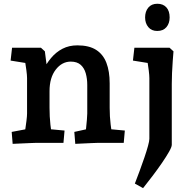

<svg xmlns="http://www.w3.org/2000/svg" viewBox="-20 -742 991 997"><path d="M45.7 5 40.7 -57 162.9 -80 104.5 -29Q107.1 -41.5 110.6 -65.3Q114.1 -89.1 117.3 -113.8Q120.5 -138.5 120.5 -152.5V-336.3Q120.5 -350.5 117.1 -376.5Q113.8 -402.5 109.5 -428.2Q105.2 -453.9 103.2 -465.2L161.6 -407.1L35.1 -427.4L42.6 -494H192.7L213 -475.4L234.6 -305.6L199.9 -370Q219.4 -409.9 245.1 -440.7Q270.8 -471.5 304.7 -489Q338.6 -506.5 381.7 -506.5Q442.5 -506.5 479.2 -483Q515.8 -459.6 532.6 -415.6Q549.5 -371.5 549.5 -309.2V-182.5Q549.5 -136.5 554.5 -96.1Q559.6 -55.6 562.6 -35.6L505.6 -75.4L628.2 -64.1L622.5 0H483.6Q475.8 0 455.9 1Q436 2 412.9 3Q389.8 4 370.9 5L365.9 -57L477.4 -81.6L421.9 -35.7Q424.3 -50.8 426.8 -74.2Q429.4 -97.6 431.2 -119.7Q433.1 -141.8 433.1 -152.5V-300.6Q433.1 -333.2 425.4 -360.9Q417.7 -388.6 398.9 -405.4Q380 -422.1 347.5 -422.1Q301.7 -422.1 269.5 -380.5Q237.2 -338.8 237.2 -268.6V-182.5Q237.2 -135.8 241.8 -94.5Q246.4 -53.2 250 -31.4L192.6 -75.4L315.2 -64.1L309.5 0H162.1Q155.3 0 134.7 1Q114.1 2 89.7 3Q65.4 4 45.7 5ZM722.9 235 680.3 211.2Q692.3 179.8 705.5 144.5Q718.6 109.1 730.1 75.2Q741.6 41.4 748.6 15.7Q755.6 -10 755.6 -21Q755.6 -36 755.6 -63Q755.6 -90 755.6 -117V-336.3Q755.6 -350.5 752.5 -375.5Q749.4 -400.5 745.2 -426.9Q741.1 -453.4 738.1 -471.5L796.8 -407.1L670.3 -427.4L677.8 -494H860.6L880.9 -475.4Q879.3 -456.5 877 -425.9Q874.6 -395.3 873.3 -363.1Q872 -330.9 872 -306.3V10Q872 21 857.8 46Q843.6 71 821.4 103.5Q799.1 136 773 170.5Q747 205 722.9 235ZM796.5 -581.2Q766.6 -581.2 750 -601.4Q733.5 -621.5 733.5 -651.4Q733.5 -682.4 750 -702.4Q766.6 -722.5 796.9 -722.5Q827.1 -722.5 844 -703.7Q860.9 -685 860.9 -651.3Q860.9 -620.9 844.2 -601Q827.5 -581.2 796.5 -581.2Z"/></svg>

Font: Andada Pro
Style: Regular
Weight: 400
Designer: Carolina Giovagnoli
Foundry: Huerta Tipografica
Version: Version 3.003